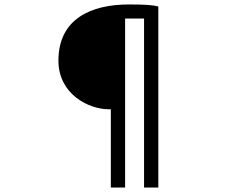

<svg xmlns="http://www.w3.org/2000/svg" viewBox="-20 -784 1040 861"><path d="M477 57H541V-701H626V57H690V-755C663 -762 626 -764 558 -764C389 -764 242 -700 242 -512C242 -363 376 -294 468 -294H477Z"/></svg>

Font: Spoqa Han Sans Neo Regular
Style: Regular
Weight: 400
Designer: [Spoqa Han Sans Neo] Dong-huui Kim  Younghwa Kang  Yujin Lee  [Noto Sans] Ryoko NISHIZUKA  (kana & ideographs); Paul D. 
Foundry: Spoqa (http://www.spoqa-han-sans.com)
Version: Version 1.000